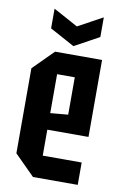

<svg xmlns="http://www.w3.org/2000/svg" viewBox="-85 -795 538 845"><g transform="rotate(10 184.0 -373.0)"><path d="M34 -90V-470L124 -560H334V-216H150V-100H324V0H124ZM150 -290 229 -297V-464H150ZM309 -746V-658L199 -598L89 -658V-746L199 -686Z"/></g></svg>

Font: Tektur Condensed Medium
Style: Regular
Weight: 500
Width: 3
Designer: Adam Jagosz
Foundry: Adam Jagosz
Version: Version 1.005;gftools[0.9.30]